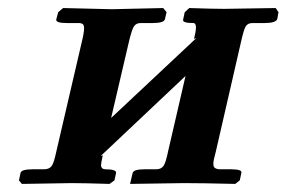

<svg xmlns="http://www.w3.org/2000/svg" viewBox="-20 -454 709 475"><path d="M256.8 -431.2 383.8 -434.1 392.1 -423.8 388.2 -407.2Q386.7 -397 357.9 -397H328.1Q316.4 -397 311 -388.2Q305.7 -379.4 298.8 -350.1L254.9 -162.1L465.8 -359.9L460 -357.9Q464.8 -376.5 464.8 -386.2Q464.8 -397 458 -397Q430.2 -397 433.1 -405.8L437 -423.8L448.2 -434.1Q506.3 -432.1 534.2 -432.1L662.1 -434.1L668.9 -423.8L666 -407.2Q662.6 -397 634.8 -397H605Q592.8 -397 587.9 -388.7Q583 -380.9 576.2 -350.1L514.2 -80.1Q507.8 -57.1 507.8 -48.8Q507.8 -42 511 -39.1Q514.2 -36.1 522 -35.2H551.8Q580.1 -35.2 577.1 -25.9L573.2 -7.8L562 1Q479 -1 435.1 -1L301.8 1L308.1 -25.9Q310.5 -35.2 336.9 -35.2H367.2Q379.9 -35.6 385.3 -44.7Q390.6 -53.7 396 -80.1L439 -266.1L229 -67.9L233.9 -69.8V-67.9Q230 -50.3 230 -45.9Q230 -35.2 241.2 -35.2Q255.4 -35.2 261.7 -32.7Q268.1 -30.3 267.1 -25.9L263.2 -7.8L251 1Q188 -1 157.2 -1L34.2 1L26.9 -7.8L30.8 -25.9Q32.2 -35.2 61 -35.2H89.8Q103 -35.6 108.4 -44.2Q113.8 -52.7 119.1 -78.1L182.1 -349.1Q188 -373 188 -383.8Q188 -391.6 184.8 -394.3Q181.6 -397 173.8 -397H145Q117.7 -397 119.1 -405.8L124 -423.8L136.2 -434.1Z"/></svg>

Font: Linux Libertine G
Style: Semibold Italic
Weight: 600
Italic angle: -11.5°
Designer: Philipp H. Poll
Foundry: Philipp H. Poll
Version: Version 5.1.1